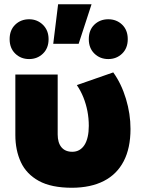

<svg xmlns="http://www.w3.org/2000/svg" viewBox="-20 -872 678 907"><path d="M320.5 15Q222 15 163.2 -17.5Q104.5 -50 78.5 -106.2Q52.5 -162.5 52.5 -234V-520H252.5V-237Q252.5 -198 270.2 -176.5Q288 -155 321.5 -155Q340 -155 354.5 -163.2Q369 -171.5 379 -187Q389 -202.5 394.2 -225.5Q399.5 -248.5 399.5 -277.5Q399.5 -313 393 -346.8Q386.5 -380.5 374 -411.8Q361.5 -443 343 -470L515 -530Q553.5 -476.5 575 -405.2Q596.5 -334 596.5 -263Q596.5 -172 564.2 -110.2Q532 -48.5 470.5 -17Q409 14.5 320.5 15ZM231.5 -665 254.5 -852H412.5L351.5 -665ZM117.5 -593Q78.5 -593 52 -618.8Q25.5 -644.5 25.5 -687Q25.5 -730 52 -755.5Q78.5 -781 117.5 -781Q156 -781 182.8 -754.8Q209.5 -728.5 209.5 -687Q209.5 -644.5 183 -618.8Q156.5 -593 117.5 -593ZM491.5 -593Q452.5 -593 426 -618.8Q399.5 -644.5 399.5 -687Q399.5 -730.5 426 -755.8Q452.5 -781 491.5 -781Q530.5 -781 557 -755.5Q583.5 -730 583.5 -687Q583.5 -644.5 557 -618.8Q530.5 -593 491.5 -593Z"/></svg>

Font: Geologica Roman Black
Style: Regular
Weight: 900
Designer: Sindre Bremnes, Frode Helland
Foundry: Monokrom Skriftforlag AS
Version: Version 1.010;gftools[0.9.28]